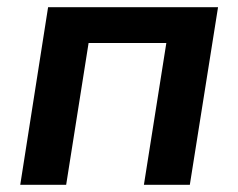

<svg xmlns="http://www.w3.org/2000/svg" viewBox="-20 -511 659 531"><path d="M36 0 113 -491H583L505 0H378L440 -392H225L163 0Z"/></svg>

Font: Nunito Sans 11pt
Style: Bold Italic
Weight: 700
Italic angle: -9°
Version: Version 3.101;gftools[0.9.27]